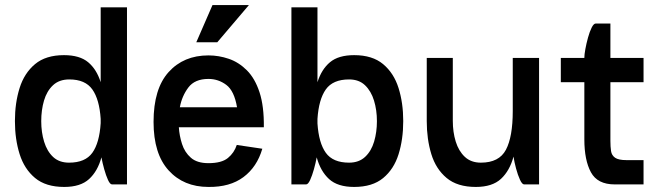

<svg xmlns="http://www.w3.org/2000/svg" viewBox="-20 -729 2594 759"><path d="M233 -511Q295 -511 328.5 -483Q362 -455 378 -404V-700H482V0H423Q415 0 407 -17.5Q399 -35 392 -60Q385 -85 381 -107Q366 -52 332 -21Q298 10 234 10Q161 10 118.5 -25.5Q76 -61 57.5 -120Q39 -179 39 -250V-251Q39 -322 57.5 -381Q76 -440 118.5 -475.5Q161 -511 233 -511ZM254 -415Q214 -415 189.5 -392Q165 -369 154 -331.5Q143 -294 143 -250Q143 -206 154.5 -168.5Q166 -131 190 -108.5Q214 -86 253 -86Q317 -86 345 -125Q373 -164 378 -242V-259Q373 -336 345 -375.5Q317 -415 254 -415Z M820 -709H964L839 -562H756ZM916 -156 1017 -141Q996 -69 942.5 -29Q889 11 804 10Q706 10 646.5 -55.5Q587 -121 587 -247Q587 -378 646.5 -444Q706 -510 804 -510Q845 -510 884.5 -496.5Q924 -483 956 -451Q988 -419 1006 -364Q1024 -309 1023 -226H687Q689 -193 699.5 -160Q710 -127 734.5 -105.5Q759 -84 804 -84Q856 -84 881 -104.5Q906 -125 916 -156ZM804 -417Q750 -417 724.5 -383Q699 -349 691 -305H917Q906 -370 874.5 -393.5Q843 -417 804 -417Z M1190 0H1132V-700H1235V-404Q1251 -455 1284.5 -483Q1318 -511 1380 -511Q1452 -511 1494.5 -475.5Q1537 -440 1555.5 -381Q1574 -322 1574 -251V-250Q1574 -178 1555.5 -119Q1537 -60 1494.5 -25Q1452 10 1380 10Q1315 10 1281 -21Q1247 -52 1232 -107Q1228 -85 1221 -60Q1214 -35 1206 -17.5Q1198 0 1190 0ZM1360 -415Q1296 -415 1268 -375.5Q1240 -336 1235 -259V-241Q1240 -164 1268 -125Q1296 -86 1360 -86Q1399 -86 1423.5 -109Q1448 -132 1459 -169.5Q1470 -207 1470 -250Q1470 -294 1458.5 -331.5Q1447 -369 1423 -392Q1399 -415 1360 -415Z M1770 -251Q1770 -207 1781.5 -169.5Q1793 -132 1817.5 -109Q1842 -86 1881 -86Q1953 -86 1980 -137Q2007 -188 2007 -290V-500H2111V0H2052Q2044 0 2035.5 -18.5Q2027 -37 2020 -63Q2013 -89 2010 -110Q1995 -54 1960.5 -22Q1926 10 1861 10Q1788 10 1745.5 -25.5Q1703 -61 1685 -120Q1667 -179 1667 -250V-500H1770Z M2197 -500H2290V-501Q2290 -513 2294 -535Q2298 -557 2304.5 -580.5Q2311 -604 2319 -620Q2327 -636 2335 -636H2393V-500H2524V-404H2393V-172Q2393 -149 2395.5 -132Q2398 -115 2411.5 -105.5Q2425 -96 2457 -96H2524V0H2410Q2342 0 2316 -48Q2290 -96 2290 -178V-404H2197Z"/></svg>

Font: Haskoy SemiBold
Style: Regular
Weight: 600
Designer: Ertekin Erdin
Foundry: Ertekin Erdin
Version: Version 1.500; ttfautohint (v1.8.3)